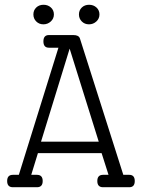

<svg xmlns="http://www.w3.org/2000/svg" viewBox="-20 -785 595 805"><path d="M522 -52Q545 -52 545 -26Q545 0 522 0H412Q388 0 388 -26Q388 -52 412 -52H435L406 -143H139L111 -52H135Q159 -52 159 -26Q159 0 135 0H34Q10 0 10 -26Q10 -52 34 -52H59L225 -585H185Q162 -585 162 -611.5Q162 -638 185 -638H288Q310 -638 315 -624L497 -52ZM152 -191H394L272 -581ZM162.5 -765Q181 -765 193.5 -753.5Q206 -742 206 -724.5Q206 -707 193 -695Q180 -683 162 -683Q144 -683 132 -695Q120 -707 120 -724.5Q120 -742 132 -753.5Q144 -765 162.5 -765ZM353.5 -765Q372 -765 384.5 -753.5Q397 -742 397 -724.5Q397 -707 384 -695Q371 -683 353 -683Q335 -683 323 -695Q311 -707 311 -724.5Q311 -742 323 -753.5Q335 -765 353.5 -765Z"/></svg>

Font: Glass Antiqua
Style: Regular
Weight: 400
Version: 1.001